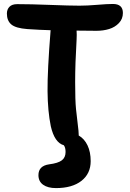

<svg xmlns="http://www.w3.org/2000/svg" viewBox="-20 -756 661 978"><path d="M265.1 202.1Q223.6 202.1 199.7 185.1Q175.8 168 175.8 136.2Q175.8 88.9 230 81.1Q276.4 75.2 295.2 60.5Q314 45.9 314 18.1Q314 -3.9 305.2 -16.1Q257.8 -29.3 238.8 -112.8Q223.1 -189.5 222.2 -291.3Q221.2 -393.1 237.8 -602.1Q183.6 -603.5 119.1 -607.9Q60.5 -612.3 37.8 -631.3Q15.1 -650.4 15.1 -687Q15.1 -708 28.1 -721.4Q41 -734.9 67.9 -734.9Q136.7 -734.9 235.6 -731Q334.5 -727.1 384.8 -727.1Q423.8 -727.1 474.9 -731.4Q525.9 -735.8 555.2 -735.8Q606 -735.8 606 -689.9Q606 -659.7 585.7 -638.4Q565.4 -617.2 535.9 -608.2Q506.3 -599.1 471.2 -599.1Q400.9 -599.1 370.1 -600.1Q371.6 -579.6 370.1 -553.2Q362.8 -431.6 362.8 -337.4Q362.8 -243.2 367.2 -200.4Q371.6 -157.7 376.2 -121.6Q380.9 -85.4 380.9 -70.8V-65.9Q409.7 -49.3 425.8 -15.6Q441.9 18.1 441.9 64.9Q441.9 128.4 394.8 165.3Q347.7 202.1 265.1 202.1Z"/></svg>

Font: Shantell Sans Bouncy
Style: Regular
Weight: 600
Designer: Stephen Nixon, Anya Danilova, Shantell Martin
Foundry: Arrow Type
Version: Version 1.006;[9816181b4]